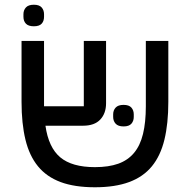

<svg xmlns="http://www.w3.org/2000/svg" viewBox="-20 -779 802 811"><path d="M381 12Q295 12 236 -10Q177 -32 140.5 -76.5Q104 -121 87.5 -189Q71 -257 71 -349V-606H166V-330H334V-606H428V-343Q428 -300 403.5 -274Q379 -248 331 -248H172Q185 -156 234.5 -114.5Q284 -73 381 -73Q439 -73 479.5 -87.5Q520 -102 546 -133Q572 -164 584 -213Q596 -262 596 -330V-606H691V-349Q691 -257 674.5 -189Q658 -121 621.5 -76.5Q585 -32 525.5 -10Q466 12 381 12ZM502 -245Q479 -245 468.5 -256.5Q458 -268 458 -285V-296Q458 -313 468.5 -324.5Q479 -336 502 -336Q525 -336 535 -324.5Q545 -313 545 -296V-285Q545 -268 535 -256.5Q525 -245 502 -245ZM123 -668Q100 -668 89.5 -679Q79 -690 79 -708V-719Q79 -736 89.5 -747.5Q100 -759 123 -759Q146 -759 156 -747.5Q166 -736 166 -719V-708Q166 -690 156 -679Q146 -668 123 -668Z"/></svg>

Font: IBM Plex Sans Hebrew Text
Style: Regular
Weight: 450
Designer: Mike Abbink, Paul van der Laan, Pieter van Rosmalen, Yanek Iontef
Foundry: Bold Monday
Version: Version 1.2